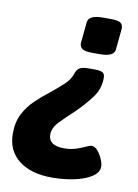

<svg xmlns="http://www.w3.org/2000/svg" viewBox="-82 -580 588 819"><g transform="rotate(10 212.5 -170.0)"><path d="M328 -525Q362 -525 373 -517.5Q384 -510 384 -493L375 -401Q372 -369 311 -369H279Q247 -369 235 -377Q223 -385 223 -401L232 -493Q235 -525 296 -525ZM299 -301Q327 -301 336 -294.5Q345 -288 345 -272Q345 -223 314.5 -183.5Q284 -144 249 -110Q215 -79 188.5 -51.5Q162 -24 162 5Q162 53 230 53Q259 53 282.5 45Q306 37 322 29.5Q338 22 345 22Q359 22 371.5 37Q384 52 392 71Q400 90 400 102Q400 124 380.5 140Q361 156 330.5 166Q300 176 266 180.5Q232 185 203 185Q109 185 56.5 143.5Q4 102 4 29Q4 -22 23 -58Q42 -94 70.5 -121Q99 -148 129 -171Q160 -196 185.5 -219.5Q211 -243 220 -274Q227 -290 239 -295.5Q251 -301 276 -301Z"/></g></svg>

Font: Asap
Style: Bold Italic
Weight: 700
Italic angle: -6°
Designer: Pablo Cosgaya
Foundry: Omnibus-Type
Version: Version 3.001; ttfautohint (v1.8.3)